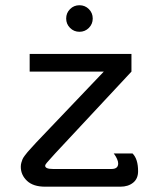

<svg xmlns="http://www.w3.org/2000/svg" viewBox="-20 -703 598 723"><path d="M314.6 -668.8Q329.2 -654.2 329.2 -633.3Q329.2 -612.5 314.6 -597.9Q300 -583.3 279.2 -583.3Q258.3 -583.3 243.8 -597.9Q229.2 -612.5 229.2 -633.3Q229.2 -654.2 243.8 -668.8Q258.3 -683.3 279.2 -683.3Q300 -683.3 314.6 -668.8ZM91.7 -500H475V-433.3L187.5 -125Q182.5 -119.2 172.5 -108.3Q162.5 -97.5 156.2 -90Q150 -82.5 150 -79.2Q150 -66.7 179.2 -66.7H400Q425 -66.7 425 -87.5Q425 -95 420.8 -104.2Q416.7 -113.3 412.5 -119.2L408.3 -125H479.2Q500 -104.2 500 -58.3Q500 -30 481.2 -15Q462.5 0 433.3 0H150Q105 0 81.7 -22.1Q58.3 -44.2 58.3 -75Q58.3 -83.3 60.4 -90.4Q62.5 -97.5 64.6 -102.9Q66.7 -108.3 73.3 -117.1Q80 -125.8 83.8 -130.4Q87.5 -135 99.2 -147.5Q110.8 -160 116.7 -166.7L370.8 -433.3H91.7Z"/></svg>

Font: BoonBaan
Style: Regular
Weight: 400
Designer: Sungsit Sawaiwan
Foundry: FontUni
Version: Version 2.0